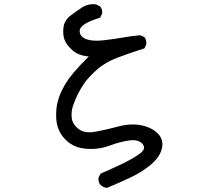

<svg xmlns="http://www.w3.org/2000/svg" viewBox="-20 -779 1040 932"><path d="M499 133Q481 131 468 119Q456 105 458 84L468 64Q521 41 572.5 16.5Q624 -8 658 -32.5Q692 -57 671.5 -80.5Q651 -104 605.5 -97Q560 -90 516 -73.5Q472 -57 429 -56Q386 -55 354.5 -65.5Q323 -76 297 -102Q271 -128 260 -163Q249 -198 254 -251Q259 -304 292 -362.5Q325 -421 411 -505Q360 -509 331 -535.5Q302 -562 293 -586.5Q284 -611 288 -645.5Q292 -680 322.5 -703.5Q353 -727 381 -744.5Q409 -762 446 -758L466 -748Q478 -734 476 -713L466 -693Q442 -686 418 -676Q394 -666 378 -651.5Q362 -637 368.5 -616.5Q375 -596 404.5 -587Q434 -578 483 -583.5Q532 -589 574 -596.5Q616 -604 661 -608L681 -599Q692 -585 690 -563L681 -544Q616 -524 552.5 -500Q489 -476 450 -440.5Q411 -405 392.5 -379.5Q374 -354 359.5 -325Q345 -296 335 -267.5Q325 -239 328 -208Q331 -177 360.5 -153.5Q390 -130 442.5 -139.5Q495 -149 554.5 -165Q614 -181 665 -171Q716 -161 745.5 -131.5Q775 -102 766.5 -61Q758 -20 716.5 16.5Q675 53 616.5 81Q558 109 499 133Z"/></svg>

Font: Kosefont JP
Style: Regular
Weight: 400
Designer: Nozomi Seto 瀬戸のぞみ
Version: Version 3.00;June 19, 2020